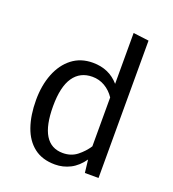

<svg xmlns="http://www.w3.org/2000/svg" viewBox="-140 -875 896 995"><g transform="rotate(20 307.5 -378.0)"><path d="M426.2 -768.2 512.3 -757.4V0H436.9L428.7 -71.3Q398.5 -28.2 359.2 -8.2Q320 11.8 275.4 11.8Q205.1 11.8 159.5 -23.6Q113.8 -59 91.8 -122.3Q69.7 -185.6 69.7 -269.2Q69.7 -350.3 94.9 -414.1Q120 -477.9 167.4 -514.6Q214.9 -551.3 281.5 -551.3Q371.3 -551.3 426.2 -487.7ZM304.1 -482.1Q236.4 -482.1 200 -429.2Q163.6 -376.4 163.6 -269.2Q163.6 -57.9 293.3 -57.9Q339 -57.9 371.8 -83.8Q404.6 -109.7 426.2 -143.1V-412.8Q404.1 -445.6 372.8 -463.8Q341.5 -482.1 304.1 -482.1Z"/></g></svg>

Font: FiraCode Nerd Font
Style: Regular
Weight: 400
Designer: Carrois Corporate, Edenspiekermann AG, Nikita Prokopov
Foundry: Carrois Corporate, Edenspiekermann AG, Nikita Prokopov
Version: Version 6.002;Nerd Fonts 2.2.2